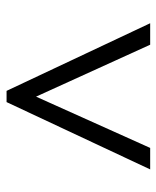

<svg xmlns="http://www.w3.org/2000/svg" viewBox="35 -790 488 599"><g transform="rotate(-90 279.5 -490.0)"><path d="M51 -266 261 -714H296L507 -266H440L278 -622L118 -266Z"/></g></svg>

Font: Noto Serif Tibetan
Style: Regular
Weight: 400
Designer: Monotype Design Team
Foundry: Monotype Imaging Inc.
Version: Version 2.103